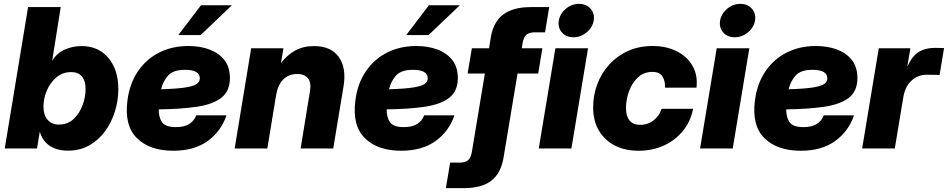

<svg xmlns="http://www.w3.org/2000/svg" viewBox="-20 -764 4878 988"><path d="M329.6 11.2Q273.4 11.2 236.3 -13.4Q199.2 -38.1 185.1 -85.4H184.6L170.4 0H4.4L124.5 -727.5H292.5L248.5 -451.2H249Q270.5 -489.3 311.8 -508.1Q353 -526.9 399.4 -526.9Q486.8 -526.9 537.8 -465.8Q588.9 -404.8 588.9 -305.2Q588.9 -248 571.8 -191.9Q554.7 -135.7 521.5 -89.8Q488.3 -43.9 440.2 -16.4Q392.1 11.2 329.6 11.2ZM283.7 -123Q328.1 -123 358.6 -151.6Q389.2 -180.2 404.8 -222.4Q420.4 -264.6 420.4 -306.6Q420.4 -348.1 401.4 -370.6Q382.3 -393.1 346.2 -393.1Q302.2 -393.1 270.3 -366Q238.3 -338.9 220.9 -297.9Q203.6 -256.8 203.6 -215.3Q203.6 -172.4 224.9 -147.7Q246.1 -123 283.7 -123Z M871.6 11.7Q750.5 11.7 684.8 -53Q619.1 -117.7 635.7 -246.1Q646.5 -333 689.2 -396.2Q731.9 -459.5 798.8 -493.4Q865.7 -527.3 949.7 -527.3Q1009.3 -527.3 1057.9 -509.3Q1106.4 -491.2 1134.8 -454.8Q1163.1 -418.5 1163.1 -362.3Q1163.1 -295.4 1119.4 -261.2Q1075.7 -227.1 993.7 -214.8Q911.6 -202.6 796.9 -201.2Q796.4 -159.7 814.2 -134.8Q832 -109.9 885.3 -109.9Q929.2 -109.9 954.6 -126.5Q980 -143.1 989.7 -170.4H1145.5Q1117.7 -88.4 1048.6 -38.3Q979.5 11.7 871.6 11.7ZM809.1 -304.7Q891.6 -307.1 934.6 -314Q977.5 -320.8 992.9 -332.5Q1008.3 -344.2 1008.3 -360.4Q1008.3 -404.8 932.1 -404.8Q871.6 -404.8 845.2 -375.5Q818.8 -346.2 809.1 -304.7ZM897.5 -583.5 1014.2 -736.8H1173.3L1012.2 -583.5Z M1400.9 -274.9 1355.5 0H1187.5L1272.5 -515.6H1438.5L1425.8 -439.9Q1458 -481.4 1499.5 -504.2Q1541 -526.9 1595.7 -526.9Q1683.1 -526.9 1723.4 -470.5Q1763.7 -414.1 1747.6 -318.4L1694.8 0H1526.9L1575.2 -294.9Q1582.5 -340.3 1564.2 -361.8Q1545.9 -383.3 1508.8 -383.3Q1465.8 -383.3 1437.7 -355.2Q1409.7 -327.1 1400.9 -274.9Z M2044.4 11.7Q1923.3 11.7 1857.7 -53Q1792 -117.7 1808.6 -246.1Q1819.3 -333 1862.1 -396.2Q1904.8 -459.5 1971.7 -493.4Q2038.6 -527.3 2122.6 -527.3Q2182.1 -527.3 2230.7 -509.3Q2279.3 -491.2 2307.6 -454.8Q2335.9 -418.5 2335.9 -362.3Q2335.9 -295.4 2292.2 -261.2Q2248.5 -227.1 2166.5 -214.8Q2084.5 -202.6 1969.7 -201.2Q1969.2 -159.7 1987.1 -134.8Q2004.9 -109.9 2058.1 -109.9Q2102.1 -109.9 2127.4 -126.5Q2152.8 -143.1 2162.6 -170.4H2318.4Q2290.5 -88.4 2221.4 -38.3Q2152.3 11.7 2044.4 11.7ZM1981.9 -304.7Q2064.5 -307.1 2107.4 -314Q2150.4 -320.8 2165.8 -332.5Q2181.2 -344.2 2181.2 -360.4Q2181.2 -404.8 2105 -404.8Q2044.4 -404.8 2018.1 -375.5Q1991.7 -346.2 1981.9 -304.7ZM2070.3 -583.5 2187 -736.8H2346.2L2185.1 -583.5Z M2771 -515.6 2749.5 -385.7H2643.1L2571.8 43.5Q2558.6 126 2509.5 165Q2460.4 204.1 2366.2 204.1H2274.4L2296.4 72.8H2344.2Q2374.5 72.8 2388.7 60.3Q2402.8 47.9 2408.2 17.6L2475.1 -385.7H2386.2L2408.2 -515.6H2496.6L2505.9 -572.8Q2519 -651.4 2569.6 -689.5Q2620.1 -727.5 2711.9 -727.5H2806.2L2784.7 -597.7H2732.9Q2703.1 -597.7 2688.7 -585.2Q2674.3 -572.8 2669.4 -543.5L2665 -515.6Z M2752.4 0 2837.9 -515.6H3005.9L2920.4 0ZM2930.7 -572.3Q2893.1 -572.3 2871.3 -597.2Q2849.6 -622.1 2855.5 -658.2Q2861.8 -693.8 2891.8 -719Q2921.9 -744.1 2959.5 -744.1Q2997.1 -744.1 3019 -719Q3041 -693.8 3035.2 -658.2Q3028.8 -622.1 2998.5 -597.2Q2968.3 -572.3 2930.7 -572.3Z M3266.6 11.7Q3194.3 11.7 3141.8 -16.1Q3089.4 -43.9 3060.8 -94Q3032.2 -144 3032.2 -211.4Q3032.2 -274.4 3053.7 -331.3Q3075.2 -388.2 3115.5 -432.4Q3155.8 -476.6 3212.2 -502Q3268.6 -527.3 3338.4 -527.3Q3407.7 -527.3 3461.4 -500.7Q3515.1 -474.1 3543.2 -425.8Q3571.3 -377.4 3564 -313H3402.3Q3403.8 -345.2 3389.6 -369.6Q3375.5 -394 3336.9 -394Q3293 -394 3262.7 -365.7Q3232.4 -337.4 3216.8 -294.4Q3201.2 -251.5 3201.2 -208Q3201.2 -166.5 3219.5 -144Q3237.8 -121.6 3273.9 -121.6Q3314.5 -121.6 3344.2 -145.5Q3374 -169.4 3384.3 -204.1H3546.4Q3534.2 -139.6 3494.9 -91.1Q3455.6 -42.5 3396.7 -15.4Q3337.9 11.7 3266.6 11.7Z M3582.5 0 3668 -515.6H3835.9L3750.5 0ZM3760.7 -572.3Q3723.1 -572.3 3701.4 -597.2Q3679.7 -622.1 3685.5 -658.2Q3691.9 -693.8 3721.9 -719Q3752 -744.1 3789.6 -744.1Q3827.1 -744.1 3849.1 -719Q3871.1 -693.8 3865.2 -658.2Q3858.9 -622.1 3828.6 -597.2Q3798.3 -572.3 3760.7 -572.3Z M4100.6 11.7Q3979.5 11.7 3913.8 -53Q3848.1 -117.7 3864.7 -246.1Q3875.5 -333 3918.2 -396.2Q3960.9 -459.5 4027.8 -493.4Q4094.7 -527.3 4178.7 -527.3Q4238.3 -527.3 4286.9 -509.3Q4335.4 -491.2 4363.8 -454.8Q4392.1 -418.5 4392.1 -362.3Q4392.1 -295.4 4348.4 -261.2Q4304.7 -227.1 4222.7 -214.8Q4140.6 -202.6 4025.9 -201.2Q4025.4 -159.7 4043.2 -134.8Q4061 -109.9 4114.3 -109.9Q4158.2 -109.9 4183.6 -126.5Q4209 -143.1 4218.8 -170.4H4374.5Q4346.7 -88.4 4277.6 -38.3Q4208.5 11.7 4100.6 11.7ZM4038.1 -304.7Q4120.6 -307.1 4163.6 -314Q4206.5 -320.8 4221.9 -332.5Q4237.3 -344.2 4237.3 -360.4Q4237.3 -404.8 4161.1 -404.8Q4100.6 -404.8 4074.2 -375.5Q4047.9 -346.2 4038.1 -304.7Z M4416.5 0 4502 -515.6H4664.6L4649.4 -424.8H4650.9Q4672.9 -474.1 4706.5 -495.8Q4740.2 -517.6 4792.5 -517.6Q4805.7 -517.6 4816.7 -517.3Q4827.6 -517.1 4837.9 -516.6L4814.9 -377.9Q4806.2 -378.4 4786.6 -378.9Q4767.1 -379.4 4748.5 -379.4Q4703.6 -379.4 4670.4 -349.1Q4637.2 -318.8 4628.4 -264.2L4584.5 0Z"/></svg>

Font: Inter Display ExtraBold
Style: Italic
Weight: 800
Italic angle: -9.39999°
Designer: Rasmus Andersson
Foundry: rsms
Version: Version 4.000;git-a52131595